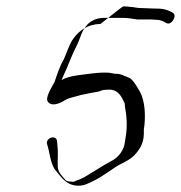

<svg xmlns="http://www.w3.org/2000/svg" viewBox="-20 -617 567 602"><path d="M415 -592C400 -594 382 -597 366 -597C364 -597 296 -542 295 -542C255 -541 229 -522 210 -496C197 -478 190 -453 180 -431C167 -409 159 -383 151 -360C143 -344 119 -309 131 -297C143 -282 168 -293 184 -303C193 -309 208 -312 219 -315L233 -319C253 -323 270 -327 290 -330C294 -332 300 -334 305 -335L322 -336C352 -336 362 -312 371 -293L372 -281C377 -255 380 -222 374 -187C374 -186 371 -169 371 -168C368 -146 352 -126 336 -116C318 -106 300 -96 283 -85C262 -73 242 -57 217 -50C218 -49 211 -48 212 -47C203 -48 190 -47 186 -52C176 -64 162 -75 161 -95C160 -113 163 -137 160 -161C160 -162 159 -172 159 -173C158 -195 125 -187 127 -167C136 -141 137 -109 151 -87C171 -64 191 -25 244 -37C283 -51 312 -73 342 -93C365 -108 384 -112 403 -132C420 -151 430 -169 431 -196V-210C438 -255 434 -301 419 -329C410 -344 402 -360 389 -371C388 -371 373 -379 372 -378C362 -384 352 -386 337 -386C337 -387 323 -388 323 -389C305 -390 288 -389 271 -387C237 -382 199 -381 173 -366C178 -379 183 -388 188 -400C198 -424 209 -452 221 -475C229 -490 234 -511 242 -524C243 -524 249 -535 250 -535C261 -551 283 -561 306 -561H365C381 -561 396 -558 410 -556H429H448C453 -556 459 -556 468 -555C485 -555 492 -550 501 -545C517 -535 537 -568 522 -577C510 -584 495 -590 474 -590C454 -590 433 -592 415 -592Z"/></svg>

Font: Photofail
Style: It
Weight: 400
Foundry: Cannot Into Space Fonts
Version: Version 0.97